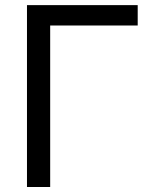

<svg xmlns="http://www.w3.org/2000/svg" viewBox="-20 -748 619 768"><path d="M530.8 -646H180.7V0H87.9V-727.5H530.8Z"/></svg>

Font: Inter RS Variable
Style: Regular
Weight: 400
Designer: Rasmus Andersson (customised by Maria Ramos and Noel Pretorius)
Foundry: rsms
Version: Version 3.001;Glyphs 3.2.3 (3260)